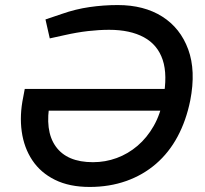

<svg xmlns="http://www.w3.org/2000/svg" viewBox="-20 -730 811 760"><path d="M335 10Q255 10 198 -18Q141 -46 108 -95.5Q75 -145 66 -209.5Q57 -274 72 -346L78 -378H660L643 -292H139L178 -327Q156 -213 200.5 -150.5Q245 -88 348 -88Q397 -88 442 -104.5Q487 -121 524.5 -153Q562 -185 588.5 -231.5Q615 -278 626 -339Q644 -433 624 -493Q604 -553 549.5 -582.5Q495 -612 412 -612Q372 -612 328.5 -607Q285 -602 236 -591L177 -578L160 -653L225 -675Q279 -694 334.5 -702Q390 -710 446 -710Q550 -710 622 -664.5Q694 -619 725 -534.5Q756 -450 733 -332Q717 -253 683 -189.5Q649 -126 597.5 -81.5Q546 -37 479.5 -13.5Q413 10 335 10Z"/></svg>

Font: REM
Style: Italic
Weight: 400
Italic angle: -11°
Designer: Octavio Pardo
Foundry: Ashler Design
Version: Version 1.005;gftools[0.9.28]